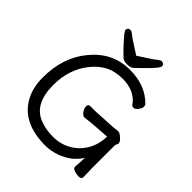

<svg xmlns="http://www.w3.org/2000/svg" viewBox="-241 -1056 1234 1234"><g transform="rotate(45 376.0 -439.5)"><path d="M688 -13Q688 6 662 6Q641 6 623 -1Q602 -9 602 -22V-23V-24Q606 -65 607 -108Q561 -32 465 1Q417 17 371 17Q171 17 92 -114Q50 -183 50 -281Q50 -465 151 -586Q255 -713 412 -713Q554 -713 638 -626Q643 -620 643 -606.5Q643 -593 628.5 -574.5Q614 -556 600.5 -556Q587 -556 581 -565Q568 -586 541 -605Q492 -639 421 -639Q350 -639 300 -612.5Q250 -586 213 -539Q132 -439 132 -296Q132 -127 242 -81Q296 -58 365 -58Q434 -58 489 -89.5Q544 -121 577 -176.5Q610 -232 611 -305L499 -297Q479 -296 424 -289H422Q405 -289 391.5 -309.5Q378 -330 378 -346Q378 -367 396 -367H410Q454 -367 480 -369L603 -376Q611 -377 620 -378.5Q629 -380 638.5 -380Q648 -380 662 -370Q695 -345 695 -327Q695 -317 689 -311Q686 -308 686 -299V-101Q686 -93 687 -58Q688 -23 688 -13ZM223 -850Q210 -867 210 -874Q210 -886 218 -892Q224 -896 234 -896Q244 -896 260 -882.5Q276 -869 309.5 -848Q343 -827 376 -805Q409 -827 442 -848Q475 -869 491 -882.5Q507 -896 517 -896Q527 -896 534 -891Q541 -886 541 -874Q541 -864 521 -840Q501 -816 452 -769L424 -741Q407 -724 376 -724Q343 -724 331 -735Q270 -792 223 -850Z"/></g></svg>

Font: Moon Stars Kai
Style: Bold
Weight: 700
Designer: GuiWonder
Version: Version 1.101